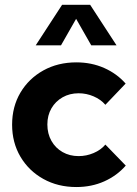

<svg xmlns="http://www.w3.org/2000/svg" viewBox="-20 -752 559 782"><path d="M492.2 -77.6Q456.5 -36.6 404.8 -13.4Q353 9.8 291 9.8Q215.8 9.8 156.5 -23.2Q97.2 -56.2 63.2 -113.8Q29.3 -171.4 29.3 -244.1Q29.3 -317.4 63.2 -374.8Q97.2 -432.1 156.5 -465.1Q215.8 -498 291 -498Q352.5 -498 404.3 -475.1Q456.1 -452.1 491.7 -411.6L409.2 -325.2Q390.1 -347.2 361.1 -359.6Q332 -372.1 300.3 -372.1Q263.7 -372.1 234.9 -355.7Q206.1 -339.4 189.5 -310.8Q172.9 -282.2 172.9 -245.1Q172.9 -207.5 189.5 -178.2Q206.1 -148.9 234.9 -132.6Q263.7 -116.2 300.3 -116.2Q332 -116.2 361.3 -128.7Q390.6 -141.1 409.2 -163.1ZM454.6 -567.4H351.6L290 -675.3L228.5 -567.4H125.5L232.9 -732.4H347.2Z"/></svg>

Font: Kumbh Sans
Style: Bold
Weight: 700
Version: Version 1.005